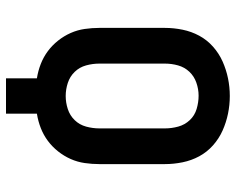

<svg xmlns="http://www.w3.org/2000/svg" viewBox="-93 -693 786 640"><g transform="rotate(90 300.0 -373.0)"><path d="M241 0V-103Q216 -107 193 -116Q170 -125 150.5 -139.5Q131 -154 115.5 -173.5Q100 -193 90 -215.5Q80 -238 76.5 -262.5Q73 -287 73 -311V-530Q73 -559 79 -588.5Q85 -618 99 -644Q113 -670 135.5 -690Q158 -710 185 -722Q212 -734 241 -740Q270 -746 300 -746Q330 -746 359 -740Q388 -734 415 -722Q442 -710 464.5 -690Q487 -670 501 -644Q515 -618 521 -588.5Q527 -559 527 -530V-311Q527 -287 523.5 -262.5Q520 -238 510 -215.5Q500 -193 484.5 -173.5Q469 -154 449.5 -139.5Q430 -125 407 -116Q384 -107 359 -103V0ZM300 -199Q322 -199 343.5 -206Q365 -213 380.5 -229Q396 -245 402 -267Q408 -289 408 -311V-530Q408 -552 402 -574Q396 -596 380.5 -612.5Q365 -629 343 -635.5Q321 -642 299 -642Q277 -642 255.5 -634.5Q234 -627 219 -611Q204 -595 198 -573.5Q192 -552 192 -530V-311Q192 -289 198 -267Q204 -245 219.5 -229Q235 -213 256.5 -206Q278 -199 300 -199Z"/></g></svg>

Font: Iosevka Curly Extended
Style: Bold
Weight: 700
Width: 7
Monospace: yes
Designer: Belleve Invis
Foundry: Belleve Invis
Version: Version 11.1.0; ttfautohint (v1.8.3)